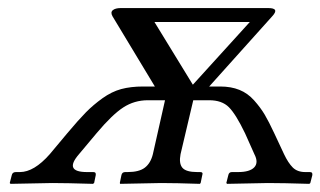

<svg xmlns="http://www.w3.org/2000/svg" viewBox="-20 -449 786 471"><path d="M358.9 -395 453.1 -241.2 592.8 -395ZM384.8 -203.1H342.8Q309.6 -203.1 282.5 -185.5Q255.4 -168 216.8 -122.1L173.8 -70.8Q135.7 -26.9 193.8 -26.9H209Q216.3 -26.9 214.8 -19L210.9 0L208 2Q142.1 0 107.9 0L5.9 2L3.9 0L8.8 -19Q10.3 -26.9 19 -26.9H28.8Q63.5 -26.9 102.1 -70.8L145 -122.1Q172.9 -155.3 190.9 -173.6Q209 -191.9 231.4 -208Q253.9 -224.1 277.3 -230.5Q300.8 -236.8 331.1 -236.8H359.9L255.9 -409.2Q250.5 -418.9 256.8 -424.1Q263.2 -429.2 275.9 -429.2H638.2Q666.5 -429.2 647.9 -409.2L493.2 -236.8H520Q546.9 -236.8 567.4 -228.5Q587.9 -220.2 603.5 -202.6Q619.1 -185.1 629.4 -167.7Q639.6 -150.4 652.8 -122.1L676.8 -70.8Q687 -49.3 698.2 -38.1Q709.5 -26.9 729 -26.9H740.2Q747.6 -26.9 746.1 -19L741.2 0L738.8 2Q674.3 0 637.2 0L537.1 2L535.2 0L540 -19Q541.5 -26.9 548.8 -26.9H564Q592.8 -26.9 603.8 -38.6Q614.7 -50.3 604 -70.8L581.1 -122.1Q558.6 -168.9 541.5 -186Q524.4 -203.1 493.2 -203.1H454.1L422.9 -70.8Q418.5 -47.9 427.5 -37.4Q436.5 -26.9 463.9 -26.9H471.2Q479 -26.9 476.1 -19L472.2 0L470.2 2Q411.1 0 375 0L274.9 2L273.9 0L277.8 -19Q279.3 -26.9 287.1 -26.9H293Q321.3 -26.9 335.4 -37.8Q349.6 -48.8 355 -70.8Z"/></svg>

Font: Common Serif
Style: Bold Italic
Weight: 700
Italic angle: -12°
Designer: Philipp H. Poll, Khaled Hosny
Foundry: Stefan Peev, Context Ltd.
Version: Version 1.026